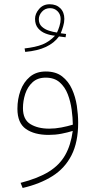

<svg xmlns="http://www.w3.org/2000/svg" viewBox="-20 -639 455 915"><path d="M292.5 -461.4Q283.2 -462.4 276.4 -463.4Q269.5 -464.4 261.2 -465.3Q238.3 -434.1 199 -415.5Q159.7 -397 100.1 -391.6L97.2 -408.2Q149.9 -414.1 182.6 -427.2Q215.3 -440.4 242.2 -468.8Q219.7 -470.7 197.8 -479Q175.8 -487.3 161.4 -504.4Q147 -521.5 147 -549.3Q147 -573.7 166.3 -596.2Q185.5 -618.7 216.8 -618.7Q248.5 -618.7 267.6 -599.6Q286.6 -580.6 286.6 -548.8Q286.6 -532.2 281.2 -514.2Q275.9 -496.1 269.5 -480.5Q275.9 -479.5 282.2 -478.8Q288.6 -478 294.9 -477.1ZM251.5 -483.9Q257.3 -495.1 263.2 -513.7Q269 -532.2 269 -548.3Q269 -570.8 254.4 -585.4Q239.7 -600.1 218.8 -600.1Q195.3 -600.1 180.2 -583.5Q165 -566.9 165 -547.4Q165 -525.4 179.2 -512.2Q193.4 -499 213.6 -492.7Q233.9 -486.3 251.5 -483.9ZM352.5 -54.2Q352.5 38.6 320.8 100.8Q289.1 163.1 229.7 200.4Q170.4 237.8 87.9 256.8L78.1 232.4Q161.6 210.9 212.6 179.2Q263.7 147.5 290.5 100.3Q317.4 53.2 326.7 -15.1Q301.3 -7.3 272.5 -1.7Q243.7 3.9 211.9 3.9Q144 3.9 103.5 -24.4Q63 -52.7 63 -120.6Q63 -166.5 77.6 -207Q92.3 -247.6 122.3 -272.9Q152.3 -298.3 198.2 -298.3Q246.1 -298.3 276.1 -274.9Q306.2 -251.5 323 -214.4Q339.8 -177.2 346.2 -134.8Q352.5 -92.3 352.5 -54.2ZM214.4 -25.9Q243.2 -25.9 272.2 -31.5Q301.3 -37.1 327.1 -44.9Q326.7 -77.6 321.5 -116.2Q316.4 -154.8 303 -189.7Q289.6 -224.6 264.2 -246.8Q238.8 -269 197.8 -269Q159.2 -269 135.3 -247.1Q111.3 -225.1 100.3 -191.7Q89.4 -158.2 89.4 -123.5Q89.4 -69.3 124.8 -47.6Q160.2 -25.9 214.4 -25.9Z"/></svg>

Font: Vazirmatn RD UI Thin
Style: Regular
Weight: 100
Designer: Saber Rastikerdar
Foundry: Saber Rastikerdar
Version: Version 33.003